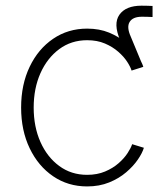

<svg xmlns="http://www.w3.org/2000/svg" viewBox="-20 -650 579 679"><path d="M449.2 -406.2 404.8 -508.3Q379.9 -565.9 402.3 -597.9Q424.8 -629.9 480.5 -629.9Q490.2 -629.9 500.7 -629.6Q511.2 -629.4 519.5 -628.9V-589.8Q509.8 -590.3 499.3 -590.6Q488.8 -590.8 481.9 -590.8Q449.7 -590.8 438.5 -572.5Q427.2 -554.2 442.4 -520.5L486.8 -413.6ZM288.1 9.3Q220.7 9.3 168 -26.6Q115.2 -62.5 85 -125.5Q54.7 -188.5 54.7 -269.5Q54.7 -351.1 85 -414.1Q115.2 -477.1 168 -512.9Q220.7 -548.8 288.1 -548.8Q331.5 -548.8 365.7 -534.7Q399.9 -520.5 425 -499.3Q450.2 -478 465.8 -454.8Q481.4 -431.6 486.8 -413.6L445.3 -400.4Q441.4 -413.6 429.7 -431.6Q418 -449.7 398.2 -467Q378.4 -484.4 351.1 -496.1Q323.7 -507.8 288.1 -507.8Q231.9 -507.8 189.5 -476.3Q147 -444.8 123 -391.1Q99.1 -337.4 99.1 -269.5Q99.1 -201.7 123 -147.9Q147 -94.2 189.5 -63Q231.9 -31.7 288.1 -31.7Q323.7 -31.7 351.6 -43.5Q379.4 -55.2 399.4 -72.8Q419.4 -90.3 431.4 -108.9Q443.4 -127.4 447.3 -140.1L488.8 -127.4Q483.4 -108.9 467.5 -85.7Q451.7 -62.5 426.3 -40.8Q400.9 -19 366.2 -4.9Q331.5 9.3 288.1 9.3Z"/></svg>

Font: Inter 17pt ExtraLight
Style: Regular
Weight: 250
Version: Version 4.001;git-66647c0bb